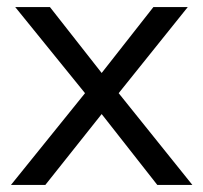

<svg xmlns="http://www.w3.org/2000/svg" viewBox="-20 -522 574 542"><path d="M11 0H108L267 -200L424 0H523L315 -259L510 -502H413L267 -316L121 -502H23L220 -259Z"/></svg>

Font: Poppy and Pepper
Style: Regular
Weight: 400
Designer: Thy Ha
Foundry: Thy Ha
Version: Version 0.001;Glyphs 3.2 (3227)